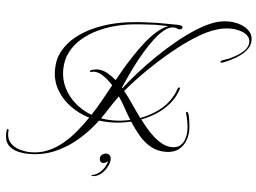

<svg xmlns="http://www.w3.org/2000/svg" viewBox="-372 -929 1812 1359"><g transform="rotate(5 534.5 -250.0)"><path d="M-131 220Q-172 220 -211.5 209.5Q-251 199 -276.5 172Q-302 145 -302 96V86Q-302 78 -300.5 68Q-299 58 -293 58Q-287 58 -287 65Q-287 69 -287.5 74Q-288 79 -288 84Q-288 130 -261.5 157Q-235 184 -195.5 195.5Q-156 207 -118 207Q-52 207 5 182.5Q62 158 110.5 117Q159 76 199.5 26.5Q240 -23 274 -73Q202 -94 140 -138.5Q78 -183 40.5 -247Q3 -311 3 -390Q3 -466 36 -525Q69 -584 123.5 -628Q178 -672 243.5 -701.5Q309 -731 373 -747Q439 -764 506 -771.5Q573 -779 640 -781Q664 -783 688 -783Q712 -783 735 -783Q762 -783 789 -782.5Q816 -782 842 -782Q849 -782 862.5 -779.5Q876 -777 876 -766Q876 -759 869.5 -755Q863 -751 857 -751Q847 -751 837.5 -756Q828 -761 814 -761Q782 -761 748.5 -734.5Q715 -708 682 -664.5Q649 -621 618 -569.5Q587 -518 561 -466.5Q535 -415 516 -372Q497 -329 486 -305L490 -301Q528 -351 583 -413Q638 -475 703.5 -539Q769 -603 839.5 -661Q910 -719 979 -762Q1048 -805 1109 -824Q1152 -837 1200 -837Q1226 -837 1255.5 -830.5Q1285 -824 1311.5 -809.5Q1338 -795 1354.5 -772.5Q1371 -750 1371 -718Q1371 -685 1352 -657.5Q1333 -630 1303.5 -608Q1274 -586 1241.5 -570Q1209 -554 1183 -544Q1177 -542 1174 -542Q1165 -542 1165 -548Q1165 -552 1168 -554.5Q1171 -557 1174 -558Q1188 -563 1201 -567.5Q1214 -572 1227 -577Q1251 -588 1281 -606Q1311 -624 1333.5 -649Q1356 -674 1356 -704Q1356 -728 1341.5 -744.5Q1327 -761 1305 -770.5Q1283 -780 1259.5 -784Q1236 -788 1217 -788Q1192 -788 1166 -784Q1140 -780 1116 -772Q1059 -755 991.5 -714.5Q924 -674 854 -619.5Q784 -565 718 -504.5Q652 -444 597 -386.5Q542 -329 504 -283Q538 -240 569.5 -193.5Q601 -147 634 -102Q702 -127 762 -171Q822 -215 857 -280Q865 -294 870.5 -308Q876 -322 881 -336Q883 -341 888 -341Q896 -341 896 -334Q896 -332 895 -331Q877 -273 838.5 -226.5Q800 -180 749 -146.5Q698 -113 642 -92Q661 -67 686.5 -36.5Q712 -6 742.5 21.5Q773 49 806.5 66.5Q840 84 875 84Q912 84 933.5 65.5Q955 47 964.5 18Q974 -11 974 -43Q974 -74 968 -104.5Q962 -135 954 -164V-167Q954 -174 961 -174Q967 -174 972 -157.5Q977 -141 980.5 -118.5Q984 -96 985.5 -76.5Q987 -57 987 -50Q987 23 948 72Q909 121 832 121Q771 121 723.5 93Q676 65 639 20.5Q602 -24 572 -71Q499 -53 422 -53Q403 -53 384 -54.5Q365 -56 345 -58Q288 19 215.5 82Q143 145 56.5 182.5Q-30 220 -131 220ZM288 -94Q323 -147 354 -203Q385 -259 416 -315Q400 -333 377.5 -353Q355 -373 330 -386.5Q305 -400 279 -400Q273 -400 266.5 -398Q260 -396 254 -396Q250 -396 250 -400Q250 -407 261 -410.5Q272 -414 285 -416Q298 -418 302 -418Q340 -418 375 -398Q410 -378 437 -354Q456 -389 484 -436.5Q512 -484 546 -535.5Q580 -587 617.5 -634.5Q655 -682 695 -717Q735 -752 774 -767L722 -768Q702 -769 681 -768.5Q660 -768 640 -766Q579 -764 518 -757Q457 -750 397 -734Q336 -718 276.5 -689.5Q217 -661 168 -619Q119 -577 90 -521Q61 -465 61 -394Q61 -324 91.5 -264.5Q122 -205 173.5 -161.5Q225 -118 288 -94ZM441 -68Q501 -68 565 -82Q540 -122 518 -162.5Q496 -203 470 -241Q440 -201 413.5 -159Q387 -117 358 -76Q378 -72 399 -70Q420 -68 441 -68ZM336 337Q325 337 325 332Q325 330 332 329Q357 325 379 307.5Q401 290 415.5 266.5Q430 243 433 222Q417 238 400 238Q386 238 379.5 228.5Q373 219 374 203Q376 189 389 179.5Q402 170 415 170Q431 170 441 179.5Q451 189 451 208Q451 228 440.5 251Q430 274 414.5 293Q399 312 382 322Q363 333 351.5 335Q340 337 336 337Z"/></g></svg>

Font: Mea Culpa
Style: Regular
Weight: 400
Designer: Robert E. Leuschke
Foundry: Robert E. Leuschke
Version: Version 1.010; ttfautohint (v1.8.3)